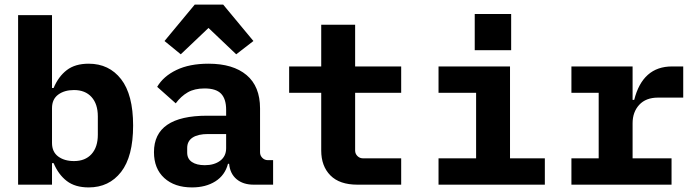

<svg xmlns="http://www.w3.org/2000/svg" viewBox="-20 -806 3040 838"><path d="M59 -740H207V-422H214Q235 -472 271.5 -500Q308 -528 367 -528Q456 -528 508.5 -460.5Q561 -393 561 -258Q561 -123 508.5 -55.5Q456 12 367 12Q308 12 271.5 -16Q235 -44 214 -94H207V0H59ZM407 -218V-298Q407 -352 379.5 -382.5Q352 -413 303 -413Q261 -413 234 -393Q207 -373 207 -334V-182Q207 -143 234 -123Q261 -103 303 -103Q352 -103 379.5 -133.5Q407 -164 407 -218Z M1087 0Q1041 0 1012.5 -24Q984 -48 980 -91H975Q962 -41 920 -14.5Q878 12 818 12Q742 12 697 -29Q652 -70 652 -142Q652 -301 884 -301H967V-327Q967 -374 945 -397Q923 -420 873 -420Q829 -420 799.5 -403Q770 -386 747 -355L666 -427Q693 -473 750 -500.5Q807 -528 890 -528Q997 -528 1056 -478.5Q1115 -429 1115 -333V-141Q1115 -127 1125 -117Q1135 -107 1149 -107H1172V0ZM967 -159V-221H888Q844 -221 820.5 -205.5Q797 -190 797 -160V-140Q797 -113 817.5 -99Q838 -85 874 -85Q915 -85 941 -104.5Q967 -124 967 -159ZM954 -786 1086 -627 1011 -569 890 -684 769 -569 698 -627 830 -786Z M1530 -149Q1530 -135 1540 -125Q1550 -115 1564 -115H1731V0H1540Q1462 0 1422 -40.5Q1382 -81 1382 -149V-401H1242V-516H1382V-698H1530V-516H1731V-401H1530Z M2211 -745V-587H2052V-745ZM1894 -115H2058V-401H1894V-516H2206V-115H2358V0H1894Z M2474 -115H2593V-401H2474V-516H2741V-370H2748Q2785 -516 2913 -516H2962V-380H2852Q2799 -380 2770 -348.5Q2741 -317 2741 -268V-115H2911V0H2474Z"/></svg>

Font: iA Writer Duo S
Style: Bold
Weight: 700
Designer: Mike Abbink, Paul van der Laan, Pieter van Rosmalen, Oliver Reichenstein
Foundry: Bold Monday and Information Architects Inc.
Version: Version 2.000